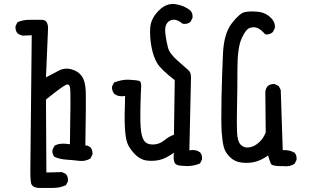

<svg xmlns="http://www.w3.org/2000/svg" viewBox="-20 -797 1540 948"><path d="M173.8 130.9Q136.7 129.9 132.8 104Q128.9 78.1 129.9 30.3Q130.9 -17.6 136.7 -623L93.8 -621.1Q78.1 -623 66.4 -632.8Q54.7 -646.5 56.6 -668L66.4 -687.5Q93.8 -699.2 125 -699.2Q156.2 -699.2 187.5 -699.2Q220.7 -698.2 216.8 -646.5L207 -415Q240.2 -432.6 270 -448.2Q299.8 -463.9 333.5 -454.6Q367.2 -445.3 384.3 -420.4Q401.4 -395.5 403.3 -347.2Q405.3 -298.8 401.4 -79.1Q415 -79.1 426.8 -69.3Q438.5 -55.7 436.5 -34.2L426.8 -14.6Q401.4 1 370.1 -2.9Q338.9 -6.8 307.6 -8.8Q276.4 -10.7 249 -22.5Q236.3 -36.1 239.3 -57.6L249 -77.1Q272.5 -92.8 325.2 -85Q330.1 -341.8 326.2 -363.3Q322.3 -384.8 306.2 -378.4Q290 -372.1 207 -305.7L209 54.7L286.1 52.7L305.7 62.5Q317.4 76.2 315.4 97.7L305.7 117.2Q276.4 130.9 241.7 130.9Q207 130.9 173.8 130.9Z M877.9 21.5Q847.7 20.5 841.3 4.4Q835 -11.7 838.9 -43Q797.9 -13.7 765.6 -6.8Q733.4 0 701.7 -4.9Q669.9 -9.8 643.6 -38.1Q617.2 -66.4 608.4 -91.3Q599.6 -116.2 596.7 -166Q593.8 -215.8 597.7 -323.2Q566.4 -317.4 544.9 -333Q531.2 -348.6 533.2 -370.1L543 -389.6Q582 -405.3 619.1 -403.3Q656.2 -401.4 668.5 -397Q680.7 -392.6 675.8 -347.7Q670.9 -219.7 674.3 -170.9Q677.7 -122.1 691.4 -102.5Q705.1 -83 735.8 -83.5Q766.6 -84 791 -104Q815.4 -124 838.9 -131.8L842.8 -401.4Q774.4 -454.1 755.9 -485.4Q737.3 -516.6 728 -564.9Q718.8 -613.3 721.7 -659.2Q724.6 -705.1 763.2 -744.1Q801.8 -783.2 846.7 -776.4Q891.6 -769.5 920.9 -744.1Q932.6 -730.5 930.7 -709L920.9 -689.5Q905.3 -675.8 881.8 -679.7Q856.4 -701.2 835.9 -699.7Q815.4 -698.2 803.7 -681.2Q792 -664.1 796.9 -627Q801.8 -589.8 809.6 -561Q817.4 -532.2 857.4 -497.1Q897.5 -461.9 911.1 -449.7Q924.8 -437.5 922.9 -407.2L915 -54.7Q946.3 -60.5 967.8 -44.9Q979.5 -31.2 977.5 -9.8L967.8 9.8Q928.7 27.3 877.9 21.5Z M1379.9 23.4Q1323.2 24.4 1317.4 11.2Q1311.5 -2 1303.7 -29.3Q1270.5 -5.9 1239.7 2Q1209 9.8 1173.8 5.9Q1138.7 2 1115.2 -21.5Q1091.8 -44.9 1085 -70.8Q1078.1 -96.7 1074.7 -143.1Q1071.3 -189.5 1073.7 -313Q1076.2 -436.5 1081.1 -534.7Q1085.9 -632.8 1125 -682.6Q1164.1 -732.4 1188.5 -737.3Q1212.9 -742.2 1250.5 -739.3Q1288.1 -736.3 1314.5 -711.9Q1340.8 -687.5 1336.9 -658.2L1327.1 -638.7Q1311.5 -625 1290 -627Q1270.5 -649.4 1253.4 -657.7Q1236.3 -666 1214.8 -659.7Q1193.4 -653.3 1172.9 -606.9Q1152.3 -560.5 1152.3 -459.5Q1152.3 -358.4 1150.4 -273.9Q1148.4 -189.5 1150.4 -144Q1152.3 -98.6 1168.9 -82Q1185.5 -65.4 1210.9 -69.3Q1236.3 -73.2 1258.8 -93.8Q1281.2 -114.3 1292 -143.6L1290 -344.7Q1292 -360.4 1301.8 -372.1Q1315.4 -383.8 1336.9 -381.8L1356.4 -372.1L1366.2 -352.5L1376 -55.7Q1409.2 -57.6 1434.6 -43Q1446.3 -29.3 1444.3 -7.8L1434.6 11.7Q1411.1 27.3 1379.9 23.4Z"/></svg>

Font: JasonHandwriting2
Style: Regular
Weight: 400
Version: Version 1.05.10